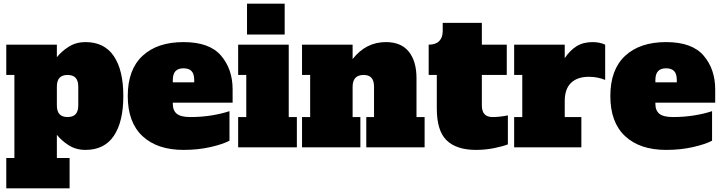

<svg xmlns="http://www.w3.org/2000/svg" viewBox="-20 -798 3906 1040"><path d="M14 58H58V-392H14V-556H288V-488Q313 -520 352.5 -545Q392 -570 443 -570Q545 -570 596.5 -494Q648 -418 648 -278Q648 -138 596.5 -62Q545 14 443 14Q392 14 352.5 -11Q313 -36 288 -68V58H357V222H14ZM404 -228V-328Q404 -361 389.5 -376.5Q375 -392 346 -392Q317 -392 302.5 -376.5Q288 -361 288 -328V-228Q288 -195 302.5 -179.5Q317 -164 346 -164Q375 -164 389.5 -179.5Q404 -195 404 -228Z M672 -278Q672 -421 752 -495.5Q832 -570 974 -570Q1115 -570 1177.5 -496.5Q1240 -423 1240 -314V-242H916V-236Q916 -199 938 -181.5Q960 -164 1011 -164Q1072 -164 1127 -173Q1182 -182 1223 -196V-36Q1188 -17 1120.5 -1.5Q1053 14 974 14Q832 14 752 -60.5Q672 -135 672 -278ZM1032 -352V-364Q1032 -398 1017.5 -413Q1003 -428 974 -428Q945 -428 930.5 -412.5Q916 -397 916 -364V-352Z M1318 -611V-778H1522V-611ZM1270 0V-164H1314V-392H1270V-556H1544V-164H1588V0Z M2280 -164V0H1964V-164H2006V-328Q2006 -361 1992 -376.5Q1978 -392 1950 -392Q1890 -392 1890 -328V-164H1932V0H1616V-164H1660V-392H1616V-556H1890V-478Q1962 -570 2070 -570Q2153 -570 2194.5 -518Q2236 -466 2236 -375V-164Z M2346 -211V-392H2302V-556Q2340 -556 2359 -575.5Q2378 -595 2378 -629V-674H2590V-556H2725V-392H2590V-228Q2590 -195 2604.5 -179.5Q2619 -164 2648 -164Q2686 -164 2731 -173V-16Q2703 -5 2655.5 4.5Q2608 14 2559 14Q2453 14 2399.5 -37.5Q2346 -89 2346 -211Z M3258 -556V-365Q3217 -382 3170 -382Q3107 -382 3073 -349Q3039 -316 3039 -251V-164H3129V0H2765V-164H2809V-392H2765V-556H3039V-483Q3067 -525 3103 -547.5Q3139 -570 3190 -570Q3210 -570 3228 -566Q3246 -562 3258 -556Z M3286 -278Q3286 -421 3366 -495.5Q3446 -570 3588 -570Q3729 -570 3791.5 -496.5Q3854 -423 3854 -314V-242H3530V-236Q3530 -199 3552 -181.5Q3574 -164 3625 -164Q3686 -164 3741 -173Q3796 -182 3837 -196V-36Q3802 -17 3734.5 -1.5Q3667 14 3588 14Q3446 14 3366 -60.5Q3286 -135 3286 -278ZM3646 -352V-364Q3646 -398 3631.5 -413Q3617 -428 3588 -428Q3559 -428 3544.5 -412.5Q3530 -397 3530 -364V-352Z"/></svg>

Font: Alfa Slab One
Style: Regular
Weight: 400
Designer: JM Sole
Foundry: JM Sole
Version: Version 2.000